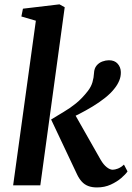

<svg xmlns="http://www.w3.org/2000/svg" viewBox="-20 -832 594 862"><path d="M39 0 141 -739 76 -758 83 -793 247 -812.5 270.5 -799.5 161 0ZM415.5 9.5Q392.5 9.5 375.8 3Q359 -3.5 347 -16.8Q335 -30 326 -49L209.5 -295.5Q238.5 -313.5 266.2 -329.8Q294 -346 321.2 -368Q348.5 -390 374.5 -423.5Q389.5 -443 395.2 -463.2Q401 -483.5 402 -503.5Q403 -525 413.8 -537.8Q424.5 -550.5 439.8 -556Q455 -561.5 469 -561.5Q494.5 -561.5 508.2 -546Q522 -530.5 522.5 -508.5Q523 -488 515.2 -469.8Q507.5 -451.5 495.5 -436.5Q478.5 -414 451.8 -392.8Q425 -371.5 395 -353.5Q365 -335.5 337.2 -321.2Q309.5 -307 289 -297.5L304.5 -339L432 -114.5Q444.5 -93 459 -81.5Q473.5 -70 486 -70Q495.5 -70 509 -75Q522.5 -80 536.5 -93L552.5 -62.5Q544 -49.5 524.5 -32.8Q505 -16 477.2 -3.2Q449.5 9.5 415.5 9.5Z"/></svg>

Font: Merriweather 28pt SemiBold
Style: Italic
Weight: 600
Italic angle: -7.8°
Version: Version 2.101